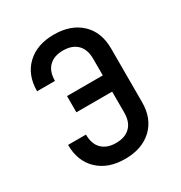

<svg xmlns="http://www.w3.org/2000/svg" viewBox="-175 -867 949 1004"><g transform="rotate(-30 300.0 -365.0)"><path d="M69 -203H177Q177 -146 207.5 -116Q238 -86 292 -86Q347 -86 377.5 -116Q408 -146 408 -203V-329H192V-427H408V-527Q408 -584 377.5 -614Q347 -644 292 -644Q238 -644 207.5 -614Q177 -584 177 -527H69Q69 -625 129.5 -682.5Q190 -740 292 -740Q395 -740 455.5 -683Q516 -626 516 -527V-203Q516 -105 455.5 -47.5Q395 10 292 10Q190 10 129.5 -47.5Q69 -105 69 -203Z"/></g></svg>

Font: Pitagon Sans Mono SemiBold
Style: Regular
Weight: 600
Monospace: yes
Designer: Travis Tran
Foundry: Pitagon
Version: Version 1.001; ttfautohint (v1.8.4.7-5d5b);gftools[0.9.26]